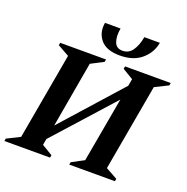

<svg xmlns="http://www.w3.org/2000/svg" viewBox="-163 -1000 1106 1138"><g transform="rotate(20 390.5 -431.0)"><path d="M-14 0 -11 -16 71 -57 168 -603 95 -644 98 -660H387L384 -644L305 -603L232 -187L564 -559L572 -603L504 -644L507 -660H795L792 -644L709 -603L612 -57L686 -16L683 0H395L398 -16L475 -57L548 -466L216 -96L209 -57L277 -16L274 0ZM307 -862H405Q396 -810 408.5 -776Q421 -742 460 -742Q500 -742 523 -776Q546 -810 555 -862H653Q642 -798 591 -754Q540 -710 454 -710Q370 -710 333 -754Q296 -798 307 -862Z"/></g></svg>

Font: Spectral
Style: Bold Italic
Weight: 700
Italic angle: -10°
Designer: Jean-Baptiste Levee
Foundry: Production Type
Version: Version 2.001